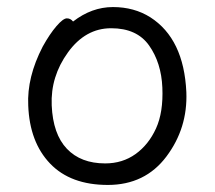

<svg xmlns="http://www.w3.org/2000/svg" viewBox="-20 -506 608 544"><path d="M60 -207Q56 -287 101 -374Q121 -410 140 -432Q159 -454 169.5 -454Q180 -454 187 -445Q240 -486 300 -486Q360 -486 406 -457Q501 -396 508 -245Q512 -143 451.5 -62.5Q391 18 285.5 18Q180 18 122 -42.5Q64 -103 60 -207ZM278 -43Q327 -43 364 -69.5Q401 -96 422 -142Q443 -188 440 -258Q437 -328 402.5 -377Q368 -426 295 -426Q222 -426 172.5 -357.5Q123 -289 126.5 -207.5Q130 -126 169.5 -84.5Q209 -43 278 -43Z"/></svg>

Font: LXGW WenKai TC
Style: Regular
Weight: 400
Designer: LXGW / Fontworks Inc.
Foundry: LXGW / Fontworks Inc.
Version: Version 1.330